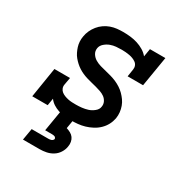

<svg xmlns="http://www.w3.org/2000/svg" viewBox="-174 -655 948 1002"><g transform="rotate(30 300.0 -154.0)"><path d="M272 8Q253 8 233.5 6Q214 4 196 -2Q178 -8 162.5 -18Q147 -28 136 -43L129 0H36L65 -181H159L151 -136Q149 -124 153.5 -113.5Q158 -103 166.5 -96.5Q175 -90 185.5 -86Q196 -82 207.5 -79.5Q219 -77 231 -76.5Q243 -76 254 -76H255Q272 -76 290 -78Q308 -80 325.5 -85.5Q343 -91 359 -104Q375 -117 377 -134Q380 -150 373 -164Q366 -178 354 -186.5Q342 -195 327.5 -200Q313 -205 298 -209Q283 -213 268.5 -216.5Q254 -220 239 -224.5Q224 -229 210.5 -235Q197 -241 184.5 -249Q172 -257 161 -267Q150 -277 140.5 -288.5Q131 -300 124.5 -313.5Q118 -327 113.5 -341Q109 -355 108 -371Q107 -387 110 -403Q113 -422 121 -439.5Q129 -457 141.5 -472.5Q154 -488 170.5 -499.5Q187 -511 205.5 -517.5Q224 -524 242.5 -526Q261 -528 280 -528Q302 -528 324 -525.5Q346 -523 366.5 -516.5Q387 -510 405.5 -499Q424 -488 437 -472L445 -520H538L508 -339H415L422 -384Q424 -396 420 -406.5Q416 -417 407 -423.5Q398 -430 387.5 -434Q377 -438 366 -440Q355 -442 343 -443Q331 -444 320 -444Q303 -444 286 -442.5Q269 -441 252.5 -435Q236 -429 221.5 -416.5Q207 -404 204 -387Q201 -368 210.5 -353Q220 -338 235 -329Q250 -320 267.5 -315Q285 -310 302 -306Q319 -302 336.5 -297Q354 -292 370 -285Q386 -278 400.5 -268.5Q415 -259 427 -247Q439 -235 449 -221Q459 -207 465 -190.5Q471 -174 473 -156Q475 -138 472 -119Q468 -98 458 -79Q448 -60 432 -44.5Q416 -29 396 -18.5Q376 -8 355.5 -2Q335 4 314 6Q293 8 272 8ZM107 220 119 150H219Q223 150 227.5 149.5Q232 149 236.5 147.5Q241 146 244.5 142.5Q248 139 249 135Q249 131 246.5 127.5Q244 124 240.5 122.5Q237 121 232.5 120.5Q228 120 224 120H183L203 0H284L275 54Q288 58 300 64.5Q312 71 319.5 81.5Q327 92 329.5 106Q332 120 329 135Q326 154 314.5 172Q303 190 285 201Q267 212 247 216Q227 220 207 220Z"/></g></svg>

Font: Iosevka Etoile Medium Oblique
Style: Regular
Weight: 500
Italic angle: -9°
Designer: Belleve Invis
Foundry: Belleve Invis
Version: Version 15.5.2; ttfautohint (v1.8.4)